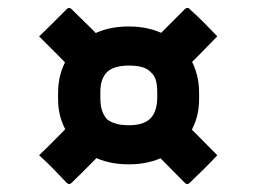

<svg xmlns="http://www.w3.org/2000/svg" viewBox="-20 -542 640 486"><path d="M257 -423Q243 -409 223.5 -389.5Q204 -370 187 -353Q185 -351 183 -350.5Q181 -350 179 -350.5Q177 -351 175 -353Q153 -376 127.5 -401.5Q102 -427 79 -450Q94 -464 112.5 -482.5Q131 -501 149 -519Q151 -521 152.5 -521.5Q154 -522 155 -522Q158 -522 161 -519Q185 -496 210 -471Q235 -446 257 -423ZM352 -423Q375 -446 400 -471Q425 -496 448 -519Q451 -522 454 -522Q456 -522 457.5 -521.5Q459 -521 460 -519Q479 -502 496 -485Q513 -468 530 -450Q508 -427 482.5 -401.5Q457 -376 434 -353Q432 -351 430 -350.5Q428 -350 426 -350.5Q424 -351 422 -353Q419 -357 409 -366.5Q399 -376 387 -388.5Q375 -401 365 -410.5Q355 -420 352 -423ZM352 -175Q368 -190 387 -209Q406 -228 422 -245Q425 -248 428 -248Q431 -248 434 -245Q457 -223 482.5 -197Q508 -171 530 -149Q516 -134 497.5 -115.5Q479 -97 460 -79Q459 -78 457.5 -77Q456 -76 454 -76Q451 -76 448 -79Q425 -102 400 -127.5Q375 -153 352 -175ZM257 -175Q235 -153 210 -127.5Q185 -102 161 -79Q158 -76 155 -76Q154 -76 152.5 -77Q151 -78 149 -79Q132 -97 115 -114.5Q98 -132 79 -149Q102 -171 127.5 -197Q153 -223 175 -245Q177 -247 179 -247.5Q181 -248 183 -247.5Q185 -247 187 -245Q191 -242 200.5 -232Q210 -222 222.5 -210Q235 -198 244.5 -188Q254 -178 257 -175ZM127 -306Q127 -356 150 -394Q173 -432 212.5 -453.5Q252 -475 306 -475Q359 -475 399 -453.5Q439 -432 461.5 -394Q484 -356 484 -306V-291Q484 -244 461.5 -206.5Q439 -169 399 -147.5Q359 -126 306 -126Q252 -126 212.5 -147.5Q173 -169 150 -206.5Q127 -244 127 -291ZM234 -296Q234 -274 238.5 -261.5Q243 -249 251 -240Q260 -233 273.5 -229Q287 -225 306 -225Q344 -225 361 -242.5Q378 -260 378 -296V-309Q378 -327 374.5 -339Q371 -351 362 -359Q354 -368 340 -372Q326 -376 306 -376Q268 -376 251 -359.5Q234 -343 234 -309Z"/></svg>

Font: RecMonoLinear Nerd Font Mono
Style: Bold Italic
Weight: 700
Italic angle: -10°
Monospace: yes
Version: Version 1.085; ttfautohint (v1.8.4.7-5d5b);Nerd Fonts 3.2.1